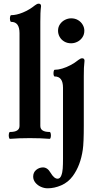

<svg xmlns="http://www.w3.org/2000/svg" viewBox="-20 -746 536 1037"><path d="M34.2 -33.2Q85.4 -33.2 85.4 -65.9V-566.9Q85.4 -597.4 74.2 -612.7Q63 -627.9 40.5 -627.9Q36.1 -627.9 34.4 -637Q32.7 -646 34.4 -655Q36.1 -664.1 40.5 -664.1Q68.8 -664.1 103.8 -678.5Q138.7 -692.9 168.9 -717.3Q175.3 -722.2 179.7 -724.1Q184.1 -726.1 189.7 -726.1Q195.3 -726.1 198.5 -722.8Q201.7 -719.5 201.7 -712.9Q199.2 -692.9 198.5 -674.1Q197.8 -655.3 197.8 -627.9V-65.9Q197.8 -33.2 248 -33.2Q252.4 -33.2 254.2 -23.9Q255.9 -14.6 254.2 -5.4Q252.4 3.9 248 3.9Q200.7 0 141.1 0Q81.5 0 34.2 3.9Q29.8 3.9 28.1 -5.4Q26.4 -14.6 28.1 -23.9Q29.8 -33.2 34.2 -33.2ZM159.2 208Q159.2 185.1 175.5 171.6Q191.9 158.2 212.4 158.2Q224.1 158.2 234.4 165.3Q244.6 172.4 253.4 187.5Q262.7 203.1 272.2 211.2Q281.7 219.2 291 219.2Q304.2 219.2 310.8 202.6Q317.4 186 318.8 164.1Q320.3 142.1 320.3 111.8V-272Q320.3 -333 275.4 -333Q271 -333 269.5 -342Q268.1 -351.1 269.8 -360.1Q271.5 -369.1 275.4 -369.1Q293.9 -369.1 316.2 -375.7Q338.4 -382.3 361.1 -394.3Q383.8 -406.2 403.8 -422.4Q410.2 -427.2 414.6 -429.2Q418.9 -431.2 424.3 -431.2Q430.2 -431.2 433.3 -427.7Q436.5 -424.3 436.5 -418Q434.1 -397.9 433.3 -379.2Q432.6 -360.4 432.6 -333V-67.9Q432.6 26.4 427.2 62Q415 147.9 373 205.1Q348.1 238.8 311 254.9Q273.9 271 237.3 271Q218.8 271 200.7 262.9Q182.6 254.9 170.9 240.2Q159.2 225.6 159.2 208ZM293.5 -580.1Q293.5 -600.1 304 -615.2Q314.5 -630.4 330.8 -638.7Q347.2 -647 364.3 -647Q385.3 -647 401.4 -637.5Q417.5 -627.9 426.5 -612.5Q435.5 -597.2 435.5 -580.1Q435.5 -559.6 425 -544.2Q414.6 -528.8 398.2 -520.5Q381.8 -512.2 364.3 -512.2Q343.3 -512.2 327.1 -521.7Q311 -531.2 302.2 -546.9Q293.5 -562.5 293.5 -580.1Z"/></svg>

Font: Junicode Two Beta VF
Style: Regular
Weight: 400
Designer: Peter S. Baker
Foundry: Briery Creek Software
Version: Version 1.031 beta; ttfautohint (v1.8.1.43-b0c9)